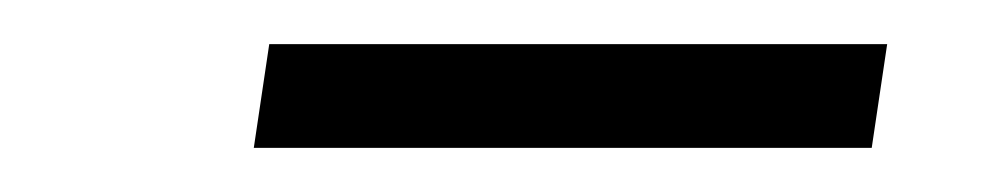

<svg xmlns="http://www.w3.org/2000/svg" viewBox="-20 -358 456 87"><path d="M95 -291H375L382 -338H102Z"/></svg>

Font: Arthouse Owned Light
Style: Italic
Weight: 300
Italic angle: -10°
Designer: Jeremy Tribby
Foundry: Tribby Type
Version: Version 1.000;PS 001.000;hotconv 1.0.88;makeotf.lib2.5.64775